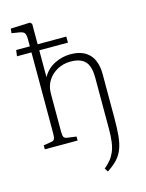

<svg xmlns="http://www.w3.org/2000/svg" viewBox="-143 -851 884 1165"><g transform="rotate(-15 299.0 -268.5)"><path d="M386 229 372 207Q395 188 411 168.5Q427 149 438 124Q449 99 454 64Q459 29 459 -20V-340Q459 -386 447.5 -415.5Q436 -445 409 -459.5Q382 -474 339 -474Q293 -474 255.5 -453.5Q218 -433 196 -398Q174 -363 174 -317V-77Q174 -54 179 -44.5Q184 -35 199 -33L257 -25V0H51V-25L99 -33Q115 -35 120 -45Q125 -55 125 -81V-589H34L39 -627H125V-669Q125 -700 117.5 -710.5Q110 -721 87 -725L38 -733L41 -761L163 -766L174 -755V-627H354V-589H174V-422H175Q202 -469 249.5 -493Q297 -517 350 -517Q427 -517 467.5 -474.5Q508 -432 508 -349V-74Q508 -10 503.5 36.5Q499 83 486.5 116.5Q474 150 450 176.5Q426 203 386 229Z"/></g></svg>

Font: Literata ExtraLight
Style: Regular
Weight: 250
Designer: Latin by Veronika Burian and Jose Scaglione. Greek by Irene Vlachou. Cyrillic by Vera Evstafieva.
Foundry: TypeTogether
Version: Version 3.103;gftools[0.9.29]